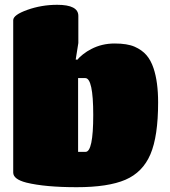

<svg xmlns="http://www.w3.org/2000/svg" viewBox="-20 -770 708 799"><path d="M90 -10Q35 -24 35 -52V-686Q35 -708 94 -729Q153 -750 218 -750Q306 -750 306 -704V-591L295 -522H303Q309 -531 325.5 -544Q342 -557 360 -566Q404 -589 457 -589Q510 -589 540.5 -575.5Q571 -562 589.5 -540.5Q608 -519 619 -486Q638 -429 638 -344Q638 -203 606 -128Q574 -53 502 -22Q430 9 299 9Q168 9 90 -10ZM305 -138H336Q368 -138 368 -291.5Q368 -445 335 -445H305Z"/></svg>

Font: Titan One
Style: Regular
Weight: 400
Designer: Rodrigo Fuenzalida
Foundry: Rodrigo Fuenzalida
Version: Version 1.001